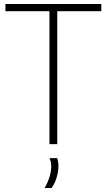

<svg xmlns="http://www.w3.org/2000/svg" viewBox="-20 -720 532 959"><path d="M486 -664H266V0H227V-664H7V-700H486ZM203 219Q220 189 228 161.5Q236 134 236 109Q236 98 233.5 88Q231 78 227 70H266Q268 78 270 87.5Q272 97 272 107Q272 127 268 146.5Q264 166 257 183.5Q250 201 238 219Z"/></svg>

Font: Georama ExtraLight
Style: Regular
Weight: 250
Version: Version 1.001